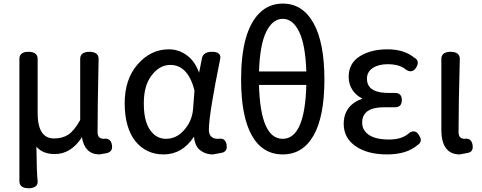

<svg xmlns="http://www.w3.org/2000/svg" viewBox="-20 -804 2657 1058"><path d="M282.2 44.9Q214.8 44.9 180.7 3.9Q181.6 137.7 187.5 195.3Q187.5 196.3 187.5 196.3Q187.5 211.9 178.7 220.7Q166 233.4 137.7 233.4Q109.4 233.4 96.7 220.7Q86.9 210.9 86.9 195.3V-480.5Q86.9 -497.1 96.7 -505.9Q108.4 -518.6 136.7 -518.6Q165 -518.6 177.7 -505.9Q187.5 -496.1 187.5 -480.5V-180.7Q187.5 -95.7 220.7 -62.5Q242.2 -41 277.3 -41Q323.2 -41 355.5 -61.5Q388.7 -83 421.9 -142.6V-480.5Q421.9 -496.1 431.6 -505.9Q444.3 -518.6 472.7 -518.6Q501 -518.6 513.7 -505.9Q523.4 -496.1 523.4 -480.5Q517.6 -213.9 517.6 -77.1Q517.6 -56.6 526.4 -47.9Q535.2 -39.1 552.7 -39.1Q557.6 -40 561.5 -40Q576.2 -40 585 -31.2Q593.8 -22.5 596.7 -5.9Q597.7 0 597.7 4.9Q597.7 20.5 589.4 28.8Q581.1 37.1 567.4 40L528.3 46.9Q487.3 46.9 462.9 22.5Q438.5 -2 431.6 -47.9Q371.1 44.9 282.2 44.9Z M1048.8 -50.8Q984.4 46.9 881.8 46.9Q785.2 46.9 725.6 -26.4Q668 -99.6 667 -233.4Q667 -368.2 738.3 -449.2Q810.5 -532.2 910.2 -532.2Q967.8 -532.2 1013.7 -496.1Q1054.7 -464.8 1077.1 -403.3L1092.8 -482.4Q1099.6 -518.6 1148.4 -518.6Q1175.8 -518.6 1186.5 -507.8Q1194.3 -500 1194.3 -487.3Q1194.3 -483.4 1193.4 -479.5Q1131.8 -177.7 1130.9 -89.8Q1130.9 -64.5 1143.6 -51.8Q1157.2 -39.1 1176.8 -39.1H1183.6Q1189.5 -40 1194.3 -40Q1209 -40 1217.3 -31.7Q1225.6 -23.4 1228.5 -6.8Q1229.5 0 1229.5 5.9Q1229.5 19.5 1221.7 27.8Q1213.9 36.1 1200.2 38.1Q1154.3 46.9 1154.3 46.9Q1108.4 46.9 1078.1 19.5Q1078.1 19.5 1077.1 19.5Q1052.7 -5.9 1048.8 -50.8ZM1051.8 -305.7Q1015.6 -445.3 919.9 -446.3Q859.4 -446.3 816.4 -389.6Q772.5 -334 772.5 -236.3Q772.5 -233.4 772.5 -231.4Q772.5 -118.2 822.3 -69.3Q851.6 -39.1 895.5 -39.1Q952.1 -39.1 994.1 -86.9Q1038.1 -135.7 1043.9 -203.1Z M1538.1 46.9Q1426.8 46.9 1367.7 -57.6Q1308.6 -162.1 1308.6 -366.2Q1308.6 -630.9 1409.2 -731.4Q1461.9 -784.2 1538.1 -784.2Q1647.5 -784.2 1707.5 -676.8Q1767.6 -569.3 1767.6 -365.7Q1767.6 -162.1 1708 -57.6Q1648.4 46.9 1538.1 46.9ZM1668 -410.2Q1663.1 -557.6 1628.4 -628.9Q1593.8 -700.2 1538.1 -700.2Q1482.4 -700.2 1447.3 -629.4Q1412.1 -558.6 1407.2 -410.2ZM1407.2 -335.9Q1415 -39.1 1537.6 -39.1Q1660.2 -39.1 1668 -335.9Z M1874 -121.1Q1874 -223.6 1977.5 -260.7Q1944.3 -276.4 1923.8 -305.7Q1901.4 -338.9 1901.4 -378.9Q1901.4 -379.9 1901.4 -381.8Q1901.4 -455.1 1962.4 -493.7Q2023.4 -532.2 2115.2 -532.2Q2207 -532.2 2262.7 -486.3Q2282.2 -476.6 2282.2 -458Q2282.2 -447.3 2274.4 -433.6Q2261.7 -411.1 2242.2 -411.1Q2232.4 -411.1 2220.7 -418Q2219.7 -418 2219.7 -418Q2184.6 -450.2 2116.2 -450.2Q2065.4 -450.2 2033.2 -428.7Q2002 -407.2 2002 -370.1Q2002 -338.9 2020.5 -320.3Q2048.8 -292 2122.1 -292H2156.2Q2174.8 -292 2184.6 -282.2Q2194.3 -272.5 2194.3 -252.4Q2194.3 -232.4 2184.6 -222.7Q2174.8 -212.9 2156.2 -212.9H2105.5Q2101.6 -212.9 2097.7 -212.9Q2025.4 -212.9 1996.1 -183.6Q1975.6 -163.1 1975.6 -128.9Q1975.6 -85.9 2013.2 -60.5Q2050.8 -35.2 2124 -35.2Q2197.3 -35.2 2236.3 -72.3Q2248 -80.1 2259.8 -80.1Q2277.3 -80.1 2290 -57.6Q2298.8 -43 2298.8 -32.2Q2298.8 -15.6 2281.2 -4.9Q2221.7 46.9 2113.3 46.9Q2004.9 46.9 1940.4 2Q1874 -43 1874 -121.1Z M2503.9 -505.9Q2513.7 -496.1 2513.7 -480.5Q2506.8 -226.6 2506.8 -77.1Q2506.8 -56.6 2515.6 -47.9Q2524.4 -39.1 2540 -39.1Q2544.9 -40 2548.8 -40Q2563.5 -40 2572.3 -31.2Q2581.1 -22.5 2584 -5.9Q2585 1 2585 5.9Q2585 20.5 2577.1 28.8Q2569.3 37.1 2554.7 39.1L2513.7 46.9Q2469.7 46.9 2445.3 21.5Q2413.1 -10.7 2412.1 -84V-480.5Q2412.1 -496.1 2421.9 -505.9Q2434.6 -518.6 2462.9 -518.6Q2491.2 -518.6 2503.9 -505.9Z"/></svg>

Font: TaiwanPearl
Style: Regular
Weight: 400
Version: Version 2.102